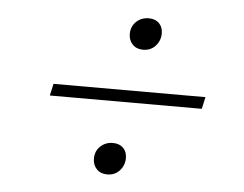

<svg xmlns="http://www.w3.org/2000/svg" viewBox="-41 -654 737 579"><g transform="rotate(5 327.0 -365.0)"><path d="M378 -509Q358 -509 346 -521.5Q334 -534 334 -553Q334 -576 349.5 -590.5Q365 -605 387 -605Q407 -605 418.5 -593.5Q430 -582 430 -563Q430 -541 415.5 -525Q401 -509 378 -509ZM303 -125Q283 -125 271 -137.5Q259 -150 259 -169Q259 -192 274.5 -206.5Q290 -221 312 -221Q332 -221 343.5 -209.5Q355 -198 355 -179Q355 -157 340.5 -141Q326 -125 303 -125ZM110 -347 118 -383H578L570 -347Z"/></g></svg>

Font: Savate ExtraLight
Style: Italic
Weight: 200
Italic angle: -11°
Designer: Max Esnée
Foundry: Plomb Type
Version: Version 2.000